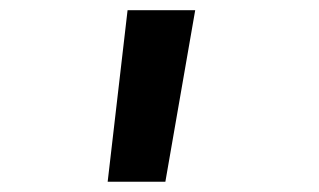

<svg xmlns="http://www.w3.org/2000/svg" viewBox="-20 -144 626 377"><path d="M191.4 212.9 230.5 -124H363.3L304.7 212.9Z"/></svg>

Font: Cascadia Mono PL SemiBold
Style: Regular
Weight: 600
Monospace: yes
Designer: Aaron Bell
Foundry: Saja Typeworks
Version: Version 2404.023; ttfautohint (v1.8.4)